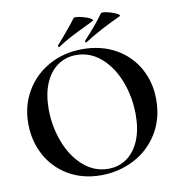

<svg xmlns="http://www.w3.org/2000/svg" viewBox="-88 -883 912 976"><g transform="rotate(-10 367.5 -395.0)"><path d="M36 -311Q36 -403 79.5 -477Q123 -551 199.5 -593.5Q276 -636 372 -636Q469 -636 543 -594.5Q617 -553 657.5 -480.5Q698 -408 698 -319Q698 -220 651.5 -144.5Q605 -69 526.5 -28.5Q448 12 356 12Q261 12 188 -31Q115 -74 75.5 -147.5Q36 -221 36 -311ZM582 -260Q582 -352 551 -433Q520 -514 464 -563Q408 -612 336 -612Q281 -612 239 -582Q197 -552 174 -496.5Q151 -441 151 -366Q151 -276 182 -194.5Q213 -113 269.5 -63.5Q326 -14 398 -14Q453 -14 494.5 -44Q536 -74 559 -129.5Q582 -185 582 -260ZM257 -666Q255 -666 254 -670.5Q253 -675 255 -677L288 -715Q338 -774 356 -799Q358 -802 367 -802Q381 -802 405 -795.5Q429 -789 443 -780.5Q457 -772 447 -767Q428 -757 390 -739Q356 -723 321.5 -704.5Q287 -686 259 -667ZM398 -666Q395 -666 393.5 -670.5Q392 -675 395 -677Q460 -747 497 -799Q499 -802 507 -802Q521 -802 544.5 -795Q568 -788 582 -780Q596 -772 587 -767Q483 -720 400 -667Z"/></g></svg>

Font: Cormorant Upright
Style: Bold
Weight: 700
Designer: Christian Thalmann (Catharsis Fonts)
Foundry: Catharsis Fonts
Version: Version 3.302